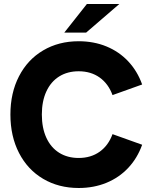

<svg xmlns="http://www.w3.org/2000/svg" viewBox="-20 -921 753 959"><path d="M32 -349Q32 -457 75 -540.2Q118 -623.5 195.5 -669.2Q273 -715 373 -715Q448.5 -715 511.8 -689Q575 -663 620.5 -614.5Q666 -566 690 -499L542 -446Q521.5 -502.5 477.8 -533.8Q434 -565 373 -565Q317 -565 275.5 -539Q234 -513 211.5 -464.2Q189 -415.5 189 -349Q189 -282 211.5 -233Q234 -184 275.5 -158Q317 -132 373 -132Q434 -132 477.8 -163.2Q521.5 -194.5 542 -251L690 -198Q666 -131 620.5 -82.5Q575 -34 511.8 -8Q448.5 18 373 18Q273 18 195.5 -27.8Q118 -73.5 75 -157Q32 -240.5 32 -349ZM414 -901H576L410 -758H301Z"/></svg>

Font: HK Grotesk Black
Style: Regular
Weight: 900
Designer: Alfredo Marco Pradil
Foundry: Hanken Design Co.
Version: Version 3.001